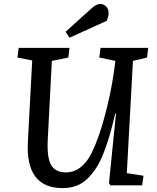

<svg xmlns="http://www.w3.org/2000/svg" viewBox="-20 -944 801 978"><path d="M446.8 -901.9Q471.7 -923.8 490.2 -923.8Q508.8 -923.8 521 -910.9Q533.2 -897.9 533.2 -877Q533.2 -860.4 523.9 -837.9L334 -752L314 -782.2ZM626 -62 710.9 -48.8 704.1 0H542L535.2 -12.2L570.8 -365.2H566.9Q552.7 -303.7 539.3 -257.6Q525.9 -211.4 508.3 -166Q490.7 -120.6 470.7 -89.6Q450.7 -58.6 425.5 -33.9Q400.4 -9.3 368.7 2.4Q336.9 14.2 298.8 14.2Q108.4 14.2 122.1 -224.1L144 -636.2L68.8 -650.9L75.2 -700.2H334L328.1 -650.9L244.1 -633.8L223.1 -230Q218.8 -141.6 240.2 -103.8Q261.7 -65.9 314.9 -65.9Q397 -65.9 446.8 -165Q483.4 -239.3 514.2 -355Q544.9 -470.7 559.1 -569.8L567.9 -633.8L485.8 -650.9L492.2 -700.2H734.9L729 -650.9L657.2 -633.8Z"/></svg>

Font: Literata Book Medium
Style: Italic
Weight: 500
Italic angle: -3°
Designer: Latin by Veronika Burian and Jose Scaglione. Greek by Irene Vlachou. Cyrillic by Vera Evstafieva
Foundry: TypeTogether
Version: Version 1.003;PS 001.003;hotconv 1.0.88;makeotf.lib2.5.64775